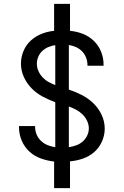

<svg xmlns="http://www.w3.org/2000/svg" viewBox="-20 -863 640 990"><path d="M259 107V-30Q224 -34 190.5 -46Q157 -58 131.5 -81.5Q106 -105 92 -138Q78 -171 78 -206Q78 -207 78 -209Q78 -211 78 -213H161Q161 -212 161 -211Q161 -210 161 -209Q161 -188 169 -169Q177 -150 192 -136Q207 -122 226 -114.5Q245 -107 265 -104V-336Q232 -348 200 -365Q168 -382 143 -407.5Q118 -433 103 -466Q88 -499 88 -535Q88 -568 101 -599.5Q114 -631 138.5 -653.5Q163 -676 194.5 -688.5Q226 -701 259 -704V-843H341V-704Q375 -701 407 -688.5Q439 -676 463.5 -652.5Q488 -629 501 -597Q514 -565 514 -531Q514 -529 514 -527Q514 -525 514 -524H431Q431 -525 431 -526Q431 -527 431 -528Q431 -547 424 -565.5Q417 -584 403.5 -598Q390 -612 372 -620Q354 -628 335 -631V-401Q369 -390 402 -373Q435 -356 461.5 -330.5Q488 -305 504 -271Q520 -237 520 -200Q520 -166 506 -134Q492 -102 466.5 -79.5Q441 -57 408 -45.5Q375 -34 341 -31V107ZM265 -424V-630Q247 -628 229.5 -620.5Q212 -613 198.5 -600.5Q185 -588 177.5 -570.5Q170 -553 170 -535Q170 -515 178 -497Q186 -479 199.5 -464.5Q213 -450 230 -440.5Q247 -431 265 -424ZM335 -104Q354 -107 372.5 -113.5Q391 -120 405.5 -132.5Q420 -145 429 -163Q438 -181 438 -201Q438 -221 429 -240Q420 -259 405 -273.5Q390 -288 372 -297.5Q354 -307 335 -314Z"/></svg>

Font: Iosevka SS04 Extended
Style: Regular
Weight: 400
Width: 7
Monospace: yes
Designer: Belleve Invis
Foundry: Belleve Invis
Version: Version 19.0.0; ttfautohint (v1.8.4)